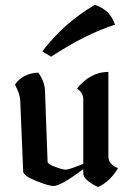

<svg xmlns="http://www.w3.org/2000/svg" viewBox="-20 -756 534 788"><path d="M321.8 -83.5V-347.7Q321.8 -375 295.9 -392.6Q351.1 -460.9 424.8 -460.9V-114.7Q424.8 -81.1 464.4 -65.9Q431.6 -10.7 382.3 11.7Q321.8 -17.6 321.8 -44.4V-62Q229.5 7.3 199.7 7.3Q179.7 7.3 127.9 -13.7Q76.2 -34.7 75.2 -51.8L63 -343.8Q62 -370.1 41.5 -408.7Q73.2 -455.1 137.2 -458Q163.1 -421.4 164.6 -384.8L175.3 -91.8Q175.8 -82.5 206.8 -71Q237.8 -59.6 250.5 -59.6Q262.7 -59.6 321.8 -83.5ZM189.9 -523.4 153.3 -544.9Q244.1 -663.6 369.1 -735.8Q431.2 -716.8 452.1 -654.8Q330.1 -615.7 189.9 -523.4Z"/></svg>

Font: Balgruf
Style: Regular
Weight: 500
Designer: Paul James MIller
Foundry: High-Logic / Made with FontCreator
Version: Version 1.201;March 28, 2021;FontCreator 13.0.0.2683 64-bit